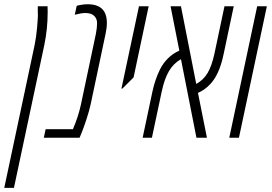

<svg xmlns="http://www.w3.org/2000/svg" viewBox="-59 -660 1302 920"><path d="M169.4 -601.6Q169.4 -521 152.8 -441.9L7.8 240.2H-38.6L106.4 -441.9Q114.7 -481.4 118.7 -527.1Q122.6 -572.8 122.6 -586.9Q122.6 -601.1 122.1 -602.5V-629.9H168.9Q169.4 -615.7 169.4 -601.6Z M361.3 -639.6Q453.1 -639.6 453.1 -550.3Q453.1 -526.9 446.8 -497.6L375.5 -160.6Q368.2 -127.4 355 -87.4Q341.8 -47.4 332 -23.4L322.3 0H150.9L159.7 -41H290.5Q316.9 -103 329.1 -160.6L400.4 -497.6Q406.2 -527.8 406.2 -549.1Q406.2 -570.3 392.3 -584Q378.4 -597.7 348.6 -597.7Q332.5 -597.7 299.3 -589.4L308.6 -632.3Q336.4 -639.6 361.3 -639.6Z M581.1 -289.1 527.3 -235.4H522.9L606.9 -629.9H653.3Z M1061 -629.9 1012.7 -401.4Q996.1 -321.3 964.8 -277.3Q952.6 -259.3 933.1 -242.4Q913.6 -225.6 889.6 -214.8L932.6 0H882.3L808.1 -376.5Q772 -356 750.2 -318.6Q728.5 -281.2 715.8 -220.7L668.9 0H624.5L671.4 -221.2Q683.6 -278.8 708 -328.1Q722.7 -357.4 746.1 -380.6Q769.5 -403.8 800.3 -417.5L758.3 -629.9H808.1L881.3 -257.8Q916 -276.9 935.8 -310.3Q955.6 -343.8 968.3 -401.9L1016.6 -629.9Z M1085.9 0H1039.6L1173.3 -629.9H1219.7Z"/></svg>

Font: Open Sans Hebrew Condensed Light
Style: Italic
Weight: 300
Width: 3
Italic angle: -12°
Foundry: Ascender Corporation, Yanek Iontef
Version: Version 2.001;PS 002.001;hotconv 1.0.70;makeotf.lib2.5.58329